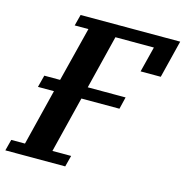

<svg xmlns="http://www.w3.org/2000/svg" viewBox="-134 -795 861 892"><g transform="rotate(15 297.0 -349.0)"><path d="M-16 -54H50L117 -324H40L55 -382H131L197 -644H131L145 -698H624L579 -517H482L513 -640H328L264 -382H446L432 -324H249L182 -54H272L258 0H-30Z"/></g></svg>

Font: IBM Plex Serif SmBld
Style: Italic
Weight: 600
Italic angle: -14°
Designer: Mike Abbink, Paul van der Laan, Pieter van Rosmalen
Foundry: Bold Monday
Version: Version 3.001